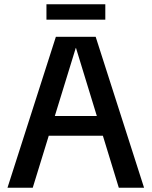

<svg xmlns="http://www.w3.org/2000/svg" viewBox="-20 -877 708 897"><path d="M15 0 241 -705H427L653 0H535L335 -653H334L133 0ZM168 -243V-335H500V-243ZM197 -857H472V-785H197Z"/></svg>

Font: TikTok Sans 24pt Medium
Style: Regular
Weight: 500
Version: Version 4.000